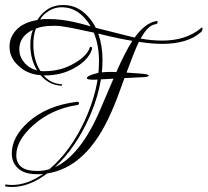

<svg xmlns="http://www.w3.org/2000/svg" viewBox="-39 -618 828 766"><path d="M9 128Q-3 128 -15 126Q-19 126 -19 122Q-18 118 -14 118Q-4 120 9 120Q69 120 133 76Q127 77 121 77H108Q59 77 33.5 54Q8 31 8 -6Q8 -72 75 -132Q150 -198 270 -212Q274 -212 276 -209V-207Q276 -199 269 -199Q165 -183 92 -117Q26 -57 26 1Q26 64 108 64Q136 64 158 57Q243 -15 299 -137Q356 -260 356 -373Q356 -438 335 -488Q236 -510 200 -514Q193 -515 186 -515Q179 -515 173 -515Q132 -515 104 -504Q94 -477 94 -441Q94 -379 122 -335Q126 -334 130 -334H139Q206 -334 260 -367Q306 -394 318 -425Q319 -431 323 -431Q331 -431 327 -419Q313 -380 267 -352Q212 -317 139 -317H135Q164 -284 206 -282Q209 -282 209 -280Q209 -276 205 -276Q156 -279 123 -318Q68 -322 32 -358Q-1 -389 -1 -432Q-1 -470 27 -499.5Q55 -529 110 -538Q123 -560 144 -576Q172 -598 214 -598Q279 -598 324 -538Q336 -523 343 -507L498 -468Q540 -526 584 -534Q590 -535 590 -530Q590 -522 580 -521Q551 -517 522 -464Q568 -456 608 -456Q704 -456 763 -506Q765 -508 767 -508Q769 -508 769 -504Q769 -496 763 -490Q710 -443 608 -443Q567 -443 515 -451Q498 -416 463 -321Q444 -268 429.5 -230Q415 -192 404 -168Q308 50 149 74Q78 128 9 128ZM323 -513Q277 -589 208 -589Q174 -589 148 -569Q132 -559 121 -540Q130 -542 139 -542Q148 -542 157 -542Q180 -542 204 -539Q246 -535 323 -513ZM109 -337Q82 -382 82 -438Q82 -472 92 -499Q38 -473 38 -421Q38 -393 57 -369.5Q76 -346 109 -337ZM180 49Q229 27 275 -30Q321 -87 361 -181L424 -328Q461 -412 489 -455Q464 -459 430.5 -466Q397 -473 353 -484Q370 -436 370 -378Q370 -268 316 -147Q262 -27 180 49ZM333 -300Q307.4 -300 307.4 -305.9Q307.4 -316.3 350.8 -326.7Q370.8 -331.1 406.5 -331.1Q438.8 -331.1 521.1 -324.5Q554.5 -322.2 554.5 -316.3Q554.5 -310.4 521.1 -309.6L445.4 -305.9Q399.8 -303 338.6 -300Z"/></svg>

Font: Lovers Quarrel
Style: Regular
Weight: 400
Designer: Robert E. Leuschke
Foundry: Robert E. Leuschke
Version: Version 1.010; ttfautohint (v1.8.3)